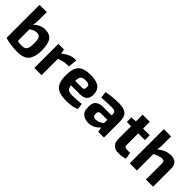

<svg xmlns="http://www.w3.org/2000/svg" viewBox="181 -1737 2785 2785"><g transform="rotate(45 1573.5 -344.0)"><path d="M208 -700V-543Q208 -474 195 -427Q273 -507 370 -507Q466 -507 508.5 -447.5Q551 -388 551 -251Q551 -124 499 -56Q447 12 310 12Q250 12 175.5 2Q101 -8 59 -26V-700ZM207 -347V-107Q258 -96 307 -98Q358 -100 378.5 -132Q399 -164 399 -250Q399 -332 382 -360.5Q365 -389 311 -389Q270 -389 207 -347Z M1007 -507 992 -370H952Q903 -370 801 -336V0H653V-493H768L781 -421Q882 -507 981 -507Z M1385 -197H1207Q1214 -143 1239.5 -124.5Q1265 -106 1324 -106Q1403 -106 1508 -117L1522 -25Q1445 12 1307 12Q1168 12 1109 -48Q1050 -108 1050 -246Q1050 -391 1107.5 -449Q1165 -507 1301 -507Q1424 -507 1479 -464.5Q1534 -422 1535 -335Q1535 -266 1499.5 -231.5Q1464 -197 1385 -197ZM1204 -286H1344Q1371 -286 1380.5 -299Q1390 -312 1390 -337Q1390 -372 1372 -385.5Q1354 -399 1306 -399Q1249 -399 1228 -376.5Q1207 -354 1204 -286Z M1644 -383 1630 -483Q1763 -507 1887 -507Q1987 -507 2034 -466.5Q2081 -426 2081 -326V0H1964L1949 -75Q1875 12 1767 12Q1696 12 1651 -25.5Q1606 -63 1606 -130V-180Q1606 -239 1646 -272Q1686 -305 1757 -305H1933V-327Q1932 -365 1915.5 -378Q1899 -391 1852 -391Q1770 -391 1644 -383ZM1752 -169V-150Q1752 -99 1810 -99Q1870 -99 1933 -147V-216H1800Q1752 -215 1752 -169Z M2390 -394V-161Q2390 -133 2402 -122Q2414 -111 2444 -111H2507L2523 -8Q2466 12 2384 12Q2317 12 2280 -25.5Q2243 -63 2243 -130V-394H2156V-488L2243 -493V-631H2390V-493H2527V-394Z M2758 -700V-529Q2758 -478 2749 -426Q2852 -507 2951 -507Q3018 -507 3053.5 -472Q3089 -437 3089 -370V0H2942V-324Q2942 -357 2931.5 -369.5Q2921 -382 2894 -382Q2841 -382 2757 -337V0H2609V-700Z"/></g></svg>

Font: Exo 2.0
Style: Bold
Weight: 700
Designer: Natanael Gama
Version: Version 1.001;PS 001.001;hotconv 1.0.70;makeotf.lib2.5.58329